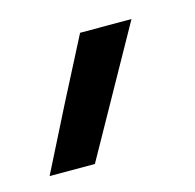

<svg xmlns="http://www.w3.org/2000/svg" viewBox="-60 -134 307 303"><g transform="rotate(-15 94.0 17.0)"><path d="M177 -86Q148 -34 119.5 17Q91 68 62 120H-12Q14 68 40 17Q66 -34 93 -86Z"/></g></svg>

Font: Josefin Slab
Style: Bold Italic
Weight: 700
Italic angle: -12°
Designer: Santiago Orozco
Foundry: Typemade
Version: Version 2.000